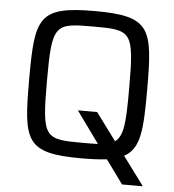

<svg xmlns="http://www.w3.org/2000/svg" viewBox="-56 -747 829 914"><g transform="rotate(5 359.0 -290.5)"><path d="M659 113 559 -22C635 -62 641 -154 641 -344C641 -639 627 -696 359 -696C90 -696 77 -639 77 -344C77 -49 90 8 359 8C407 8 446 6 479 2L561 115H659ZM359 -66C175 -66 162 -71 162 -344C162 -617 175 -622 359 -622C542 -622 555 -617 555 -344C555 -184 551 -116 510 -87L413 -218H321L430 -67C410 -66 386 -66 359 -66Z"/></g></svg>

Font: Saira UNSAM
Style: Regular
Weight: 400
Designer: Hector Gatti with collaboration of the Omnibus-Type team
Foundry: Omnibus-Type
Version: Version 0.072;PS 000.072;hotconv 1.0.88;makeotf.lib2.5.64775